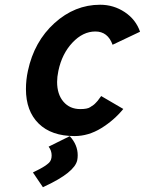

<svg xmlns="http://www.w3.org/2000/svg" viewBox="-20 -557 608 806"><path d="M452.6 -369.1Q432.6 -424.8 380.4 -424.8Q328.1 -424.8 284.2 -378.2Q240.2 -331.5 225.1 -259.8Q219.7 -233.9 219.7 -213.4Q219.7 -161.1 246.3 -130.1Q272.9 -99.1 316.9 -99.1Q346.7 -99.1 358.2 -106.9Q369.6 -114.7 372.8 -116.7Q376 -118.7 382.3 -125.5Q388.7 -132.3 390.1 -134Q391.6 -135.7 397.7 -144.3Q403.8 -152.8 404.8 -153.8L497.6 -99.6Q458.5 -51.8 404.8 -18.8Q351.1 14.2 293 14.2Q195.8 14.2 142.3 -38.3Q88.9 -90.8 88.9 -183.1Q88.9 -221.7 97.2 -259.8Q123.5 -382.8 208.7 -460Q293.9 -537.1 400.4 -537.1Q457 -537.1 503.7 -506.1Q550.3 -475.1 567.9 -423.8ZM118.2 167Q120.1 166 126.7 162.6Q133.3 159.2 137 157.5Q140.6 155.8 147.5 152.1Q154.3 148.4 158.4 146Q162.6 143.6 168.2 139.9Q173.8 136.2 177.7 133.1Q181.6 129.9 185.5 126.5Q196.8 115.7 196.8 95.5Q196.8 75.2 184.1 58.6L272.9 14.6Q306.2 50.8 306.2 94.7Q306.2 106 304.2 115.7Q293 167 168 225.1Q162.6 228 160.2 229Z"/></svg>

Font: Tuffy
Style: BoldItalic
Weight: 700
Italic angle: -12°
Designer: Thatcher Ulrich, Karoly Barta, Michael Everson
Version: Version 001.271